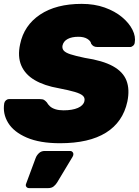

<svg xmlns="http://www.w3.org/2000/svg" viewBox="-20 -730 720 992"><path d="M290 10Q186 10 118.5 -19Q51 -48 22 -95.5Q-7 -143 2 -197Q4 -206 11 -212Q18 -218 27 -218H186Q201 -218 208 -213.5Q215 -209 222 -201Q228 -190 238.5 -180.5Q249 -171 266.5 -165.5Q284 -160 308 -160Q354 -160 382.5 -172.5Q411 -185 416 -207Q420 -224 408.5 -235Q397 -246 366.5 -255Q336 -264 284 -274Q209 -287 159.5 -316Q110 -345 90 -391.5Q70 -438 84 -502Q104 -599 187 -654.5Q270 -710 402 -710Q468 -710 521 -691Q574 -672 610.5 -641.5Q647 -611 664.5 -576Q682 -541 676 -509Q675 -500 667.5 -493.5Q660 -487 652 -487H485Q472 -487 464.5 -491Q457 -495 451 -504Q449 -518 431.5 -529Q414 -540 385 -540Q351 -540 329.5 -528.5Q308 -517 303 -495Q300 -480 309 -469Q318 -458 344 -449.5Q370 -441 418 -431Q511 -417 563.5 -388Q616 -359 633.5 -313.5Q651 -268 638 -205Q615 -99 527.5 -44.5Q440 10 290 10ZM131 242Q121 242 116 235Q111 228 115 219L164 87Q169 73 181 61.5Q193 50 211 50H343Q350 50 355 55.5Q360 61 359 68Q359 73 355 80L275 213Q269 223 258 232.5Q247 242 228 242Z"/></svg>

Font: Rubik ExtraBold
Style: Italic
Weight: 800
Italic angle: -12°
Designer: Hubert and Fischer
Foundry: Hubert and Fischer
Version: Version 2.300;gftools[0.9.30]